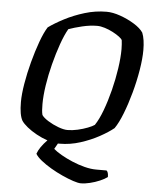

<svg xmlns="http://www.w3.org/2000/svg" viewBox="-60 -770 809 1020"><g transform="rotate(5 344.0 -260.0)"><path d="M279 0Q275 0 270 0L253 30Q269 44 296 59.5Q323 75 356 89Q389 103 422.5 111.5Q456 120 484 120H540Q550 128 550 154Q536 165 510.5 176Q485 187 457.5 193.5Q430 200 411 200Q395 200 368 191Q341 182 309 167.5Q277 153 246.5 135Q216 117 193 98.5Q170 80 161 64Q173 29 213 -12Q183 -22 154 -38Q125 -54 103.5 -71.5Q82 -89 72 -104Q55 -134 55 -203Q55 -244 64.5 -301Q74 -358 90 -418Q106 -478 124.5 -529Q143 -580 162 -610Q195 -634 244 -659.5Q293 -685 350.5 -702.5Q408 -720 467 -720Q500 -720 540 -706Q580 -692 615 -670.5Q650 -649 665 -626Q672 -609 675.5 -585.5Q679 -562 679 -534Q679 -488 669 -427.5Q659 -367 642 -305Q625 -243 604.5 -190.5Q584 -138 563 -108Q535 -85 489.5 -60Q444 -35 389.5 -17.5Q335 0 279 0ZM314 -76Q340 -76 368.5 -82.5Q397 -89 421.5 -98.5Q446 -108 457 -116Q478 -147 497 -198Q516 -249 531 -308.5Q546 -368 554.5 -426Q563 -484 563 -529Q563 -542 562 -554.5Q561 -567 560 -576Q558 -583 543.5 -594Q529 -605 508 -616Q487 -627 464.5 -634Q442 -641 424 -641Q386 -641 344 -631Q302 -621 272 -610Q253 -577 235 -526Q217 -475 202 -416.5Q187 -358 178.5 -302Q170 -246 170 -202Q170 -185 171 -170Q172 -155 175 -144Q184 -130 209.5 -114Q235 -98 264.5 -87Q294 -76 314 -76Z"/></g></svg>

Font: Texturina SemiBold
Style: Italic
Weight: 600
Italic angle: -11°
Designer: Guillermo Torres Carreño
Foundry: Omnibus-Type
Version: Version 1.002; ttfautohint (v1.8.3)